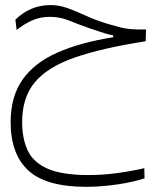

<svg xmlns="http://www.w3.org/2000/svg" viewBox="-20 -428 626 749"><path d="M316.4 300.8Q159.2 300.8 90.3 236.8Q21.5 172.9 21.5 48.3Q21.5 -51.3 67.9 -117.2Q114.3 -183.1 203.4 -222.7Q292.5 -262.2 421.4 -282.7V-290Q402.3 -293.9 385.5 -299.1Q368.7 -304.2 328.6 -317.9Q281.7 -334.5 248 -348.4Q214.4 -362.3 173.8 -362.3Q135.7 -362.3 103.3 -347.4Q70.8 -332.5 44.9 -311L40 -351.1Q67.4 -378.4 101.8 -393.3Q136.2 -408.2 177.7 -408.2Q211.4 -408.2 245.1 -395.8Q278.8 -383.3 316.2 -366.2Q353.5 -349.1 398.4 -335.4Q429.2 -326.2 450 -321Q470.7 -315.9 492.9 -314.2Q515.1 -312.5 549.8 -313L548.3 -267.1Q378.9 -240.7 272.5 -203.9Q166 -167 116.2 -107.4Q66.4 -47.9 66.4 47.4Q66.4 113.3 88.4 159.7Q110.4 206.1 166.7 230.5Q223.1 254.9 326.2 254.9Q382.3 254.9 440.2 246.8Q498 238.8 543 228L543.9 267.6Q501 282.2 437.7 291.5Q374.5 300.8 316.4 300.8Z"/></svg>

Font: Cascadia Mono ExtraLight
Style: Regular
Weight: 200
Monospace: yes
Designer: Aaron Bell
Foundry: Saja Typeworks
Version: Version 2404.023; ttfautohint (v1.8.4)